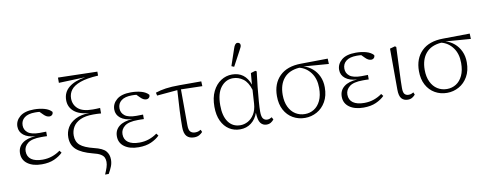

<svg xmlns="http://www.w3.org/2000/svg" viewBox="-75 -1162 4465 1759"><g transform="rotate(-10 2157.0 -283.0)"><path d="M229 13Q147 13 97.5 -22.5Q48 -58 48 -120Q48 -178 91.5 -212.5Q135 -247 215 -251Q145 -255 106 -286Q67 -317 67 -366Q67 -420 111.5 -457.5Q156 -495 244 -495Q297 -495 340.5 -482.5Q384 -470 407 -444Q409 -428 399 -417.5Q389 -407 373 -407Q346 -407 319 -435L290 -464Q281 -465 271 -465.5Q261 -466 249 -466Q183 -466 149.5 -439.5Q116 -413 116 -369Q116 -326 149.5 -300Q183 -274 258 -274Q272 -274 286 -274.5Q300 -275 319 -275V-233Q300 -234 288 -234Q276 -234 264 -234Q177 -234 139.5 -204Q102 -174 102 -130Q102 -80 138.5 -54Q175 -28 243 -28Q291 -28 332.5 -42.5Q374 -57 408 -82L424 -61Q393 -30 345 -8.5Q297 13 229 13Z M782 206Q797 172 806 145Q815 118 815 93Q815 71 807 53Q799 35 775 20.5Q751 6 704 -5Q604 -31 556.5 -73Q509 -115 509 -188Q509 -238 533.5 -279.5Q558 -321 608.5 -347Q659 -373 738 -375H737Q646 -380 597.5 -421Q549 -462 549 -527Q549 -600 603.5 -644.5Q658 -689 758 -704L511 -695V-744L876 -735V-698Q770 -692 709 -670Q648 -648 622 -613.5Q596 -579 596 -535Q596 -476 638.5 -438.5Q681 -401 775 -401Q789 -401 808.5 -401.5Q828 -402 843 -403V-352Q826 -354 806 -354.5Q786 -355 770 -355Q695 -355 649 -333Q603 -311 582 -275Q561 -239 561 -196Q561 -138 598 -105.5Q635 -73 724 -51Q804 -32 831.5 0Q859 32 859 79Q859 112 847.5 141.5Q836 171 816 206Z M1130 13Q1048 13 998.5 -22.5Q949 -58 949 -120Q949 -178 992.5 -212.5Q1036 -247 1116 -251Q1046 -255 1007 -286Q968 -317 968 -366Q968 -420 1012.5 -457.5Q1057 -495 1145 -495Q1198 -495 1241.5 -482.5Q1285 -470 1308 -444Q1310 -428 1300 -417.5Q1290 -407 1274 -407Q1247 -407 1220 -435L1191 -464Q1182 -465 1172 -465.5Q1162 -466 1150 -466Q1084 -466 1050.5 -439.5Q1017 -413 1017 -369Q1017 -326 1050.5 -300Q1084 -274 1159 -274Q1173 -274 1187 -274.5Q1201 -275 1220 -275V-233Q1201 -234 1189 -234Q1177 -234 1165 -234Q1078 -234 1040.5 -204Q1003 -174 1003 -130Q1003 -80 1039.5 -54Q1076 -28 1144 -28Q1192 -28 1233.5 -42.5Q1275 -57 1309 -82L1325 -61Q1294 -30 1246 -8.5Q1198 13 1130 13Z M1377 -424 1371 -452Q1415 -467 1467.5 -474.5Q1520 -482 1596 -482H1798L1800 -437L1602 -442L1603 -108Q1603 -62 1619.5 -46.5Q1636 -31 1663 -31Q1680 -31 1693 -35.5Q1706 -40 1716 -46L1725 -24Q1713 -10 1693.5 1Q1674 12 1646 12Q1601 12 1577 -14Q1553 -40 1553 -101Q1553 -230 1568 -441Z M1931 -235Q1931 -135 1971 -79.5Q2011 -24 2083 -24Q2119 -24 2153 -42.5Q2187 -61 2211 -99.5Q2235 -138 2239 -197L2247 -324Q2225 -397 2182 -428.5Q2139 -460 2088 -460Q2021 -460 1976 -403.5Q1931 -347 1931 -235ZM2074 13Q2017 13 1972.5 -15.5Q1928 -44 1902 -98.5Q1876 -153 1876 -231Q1876 -316 1905 -374.5Q1934 -433 1981.5 -464Q2029 -495 2085 -495Q2206 -495 2250 -372L2259 -478L2302 -491L2314 -484Q2305 -415 2297.5 -342Q2290 -269 2285.5 -209Q2281 -149 2281 -116Q2281 -67 2295.5 -49.5Q2310 -32 2333 -32Q2346 -32 2356 -36Q2366 -40 2376 -46L2388 -24Q2377 -9 2360 1.5Q2343 12 2320 12Q2285 12 2264 -15Q2243 -42 2241 -112Q2221 -54 2177 -20.5Q2133 13 2074 13ZM2094 -571 2147 -727Q2161 -772 2184 -772Q2195 -772 2203 -765.5Q2211 -759 2211 -747Q2211 -737 2206.5 -727.5Q2202 -718 2192 -699L2118 -561Z M2678 13Q2616 13 2565.5 -16Q2515 -45 2486 -99Q2457 -153 2457 -228Q2457 -344 2526.5 -413Q2596 -482 2726 -483L2975 -486L2977 -436L2743 -454Q2788 -442 2824.5 -411Q2861 -380 2882 -334.5Q2903 -289 2903 -232Q2903 -154 2871.5 -99Q2840 -44 2788.5 -15.5Q2737 13 2678 13ZM2511 -230Q2511 -165 2533.5 -118Q2556 -71 2595 -46.5Q2634 -22 2683 -22Q2730 -22 2768 -46Q2806 -70 2828.5 -117.5Q2851 -165 2851 -235Q2851 -321 2809.5 -377Q2768 -433 2704 -449Q2609 -442 2560 -384.5Q2511 -327 2511 -230Z M3222 13Q3140 13 3090.5 -22.5Q3041 -58 3041 -120Q3041 -178 3084.5 -212.5Q3128 -247 3208 -251Q3138 -255 3099 -286Q3060 -317 3060 -366Q3060 -420 3104.5 -457.5Q3149 -495 3237 -495Q3290 -495 3333.5 -482.5Q3377 -470 3400 -444Q3402 -428 3392 -417.5Q3382 -407 3366 -407Q3339 -407 3312 -435L3283 -464Q3274 -465 3264 -465.5Q3254 -466 3242 -466Q3176 -466 3142.5 -439.5Q3109 -413 3109 -369Q3109 -326 3142.5 -300Q3176 -274 3251 -274Q3265 -274 3279 -274.5Q3293 -275 3312 -275V-233Q3293 -234 3281 -234Q3269 -234 3257 -234Q3170 -234 3132.5 -204Q3095 -174 3095 -130Q3095 -80 3131.5 -54Q3168 -28 3236 -28Q3284 -28 3325.5 -42.5Q3367 -57 3401 -82L3417 -61Q3386 -30 3338 -8.5Q3290 13 3222 13Z M3634 12Q3597 12 3575.5 -12Q3554 -36 3554 -97L3553 -477L3601 -490L3612 -482Q3606 -330 3602 -241.5Q3598 -153 3598 -103Q3598 -60 3611.5 -45.5Q3625 -31 3648 -31Q3663 -31 3674 -35.5Q3685 -40 3694 -45L3703 -23Q3693 -10 3675.5 1Q3658 12 3634 12Z M3999 13Q3937 13 3886.5 -16Q3836 -45 3807 -99Q3778 -153 3778 -228Q3778 -344 3847.5 -413Q3917 -482 4047 -483L4296 -486L4298 -436L4064 -454Q4109 -442 4145.5 -411Q4182 -380 4203 -334.5Q4224 -289 4224 -232Q4224 -154 4192.5 -99Q4161 -44 4109.5 -15.5Q4058 13 3999 13ZM3832 -230Q3832 -165 3854.5 -118Q3877 -71 3916 -46.5Q3955 -22 4004 -22Q4051 -22 4089 -46Q4127 -70 4149.5 -117.5Q4172 -165 4172 -235Q4172 -321 4130.5 -377Q4089 -433 4025 -449Q3930 -442 3881 -384.5Q3832 -327 3832 -230Z"/></g></svg>

Font: Source Serif 4 SmText Light
Style: Regular
Weight: 300
Designer: Frank Grießhammer
Foundry: Adobe
Version: Version 4.005;hotconv 1.1.0;makeotfexe 2.6.0